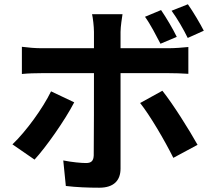

<svg xmlns="http://www.w3.org/2000/svg" viewBox="-20 -820 996 895"><path d="M82 -475.1C109 -478 146 -479 175.1 -479H418V-478C418 -432.9 418 -130.3 416.9 -95.2C415.8 -70.3 405.9 -60 381 -60C359 -60 315.7 -63.9 274.9 -72.1L286.9 46.9C335.9 52.9 391 55 442.8 55C510.7 55 541.9 21 541.9 -34.1V-479H766C791.9 -479 828.8 -478 858 -475.9V-600.9C833.8 -598 791.9 -595.2 764.9 -595.2H541.9V-671.2C541.9 -695.3 549 -740.8 551.1 -753.9H409.1C413 -737.9 418 -696 418 -671.2V-595.2H175.1C145.2 -595.2 111.2 -598 82 -601.9ZM38 -147 141 -76C193.9 -133.2 282 -258.2 326 -343L218 -394.2C179 -314.3 101.9 -208.1 38 -147ZM788 -84.2 900.9 -144.9C861.9 -214.8 785.9 -335.9 736.9 -397L633.2 -339.8C679.3 -282 747.2 -166.2 788 -84.2ZM655.9 -741.8C681.8 -706 708.1 -654.1 728 -616.1L804 -648.1C786.9 -683.9 755 -737.9 730.8 -773.1ZM855.1 -643.1 930 -676.8C913 -709.9 880.7 -764.9 855.8 -800.1L779.8 -769.9C806.8 -733 835.2 -683.9 855.1 -643.1Z"/></svg>

Font: Karasuma Gothic
Style: Bold
Weight: 700
Designer: Rasmus Andersson / Ryoko Nishizuka
Foundry: Genbu
Version: Version 1.00